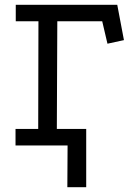

<svg xmlns="http://www.w3.org/2000/svg" viewBox="-20 -609 548 804"><path d="M262 175 263 0H166V-69H341V175ZM46 -589H471L499 -441L430 -426L408 -520H220L218 -69H341V0H45V-69H140L141 -520H46Z"/></svg>

Font: Podkova
Style: Regular
Weight: 400
Designer: Ilya Yudin
Foundry: Cyreal (www.cyreal.org)
Version: Version 2.103